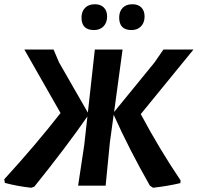

<svg xmlns="http://www.w3.org/2000/svg" viewBox="-28 -877 934 907"><path d="M420 -857Q447 -857 462.5 -841.5Q478 -826 478 -799Q478 -770 461 -752.5Q444 -735 416 -735Q357 -735 357 -794Q357 -823 374 -840Q391 -857 420 -857ZM597 -857Q625 -857 640 -841.5Q655 -826 655 -799Q655 -770 638 -752.5Q621 -735 593 -735Q535 -735 535 -794Q535 -823 551.5 -840Q568 -857 597 -857ZM119 10Q50 2 -5 -13L-8 -30Q141 -193 258 -343L87 -643H225L251 -582L387 -345L420 -643H551L511 -348L702 -582L744 -643H886L637 -338Q725 -173 825 -25L824 -12Q765 2 695 10L680 0Q581 -174 509 -335L491 -204L471 0H341L370 -192L385 -327Q286 -184 134 5Z"/></svg>

Font: Alegreya Sans SC
Style: Bold Italic
Weight: 700
Italic angle: -7°
Designer: Juan Pablo del Peral
Foundry: Huerta Tipografica
Version: Version 2.007